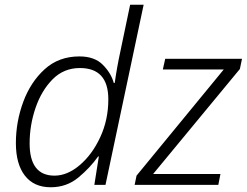

<svg xmlns="http://www.w3.org/2000/svg" viewBox="-20 -780 1044 810"><path d="M194 10Q261 10 310.5 -31Q360 -72 394 -120H397L378 0H425L586 -760H529L488 -564Q473 -495 464 -430H460Q449 -471 414 -506.5Q379 -542 315 -542Q228 -542 168.5 -488Q109 -434 78 -350Q47 -266 47 -176Q47 -88 85 -39Q123 10 194 10ZM210 -39Q105 -39 105 -175Q105 -252 130 -325Q155 -398 202 -445.5Q249 -493 317 -493Q437 -493 437 -361Q437 -275 403 -201.5Q369 -128 316.5 -83.5Q264 -39 210 -39ZM548 0 556 -39 924 -487H667L677 -532H1001L992 -489L626 -46H910L901 0Z"/></svg>

Font: Noto Sans UI Light
Style: Italic
Weight: 300
Italic angle: -12°
Designer: Monotype Design Team
Foundry: Monotype Imaging Inc.
Version: Version 1.901